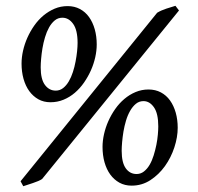

<svg xmlns="http://www.w3.org/2000/svg" viewBox="-20 -624 682 661"><path d="M524.9 -189Q524.9 -233.4 510 -254.6Q495.1 -275.9 474.1 -275.9Q459 -275.9 447.8 -266.6Q436.5 -257.3 428 -242.4Q419.4 -227.5 413.8 -208.7Q408.2 -189.9 405 -170.9Q401.9 -151.9 400.4 -134.5Q398.9 -117.2 398.9 -105Q398.9 -64 413.1 -44.4Q427.2 -24.9 450.2 -24.9Q464.4 -24.9 475.6 -33.7Q486.8 -42.5 495.1 -56.6Q503.4 -70.8 509 -88.9Q514.6 -106.9 518.3 -125.2Q522 -143.6 523.4 -160.2Q524.9 -176.8 524.9 -189ZM247.1 -476.1Q247.1 -520.5 231.9 -541.7Q216.8 -563 194.8 -563Q179.7 -563 168.5 -553.7Q157.2 -544.4 148.9 -529.5Q140.6 -514.6 135 -495.8Q129.4 -477.1 126.2 -458Q123 -439 121.6 -421.6Q120.1 -404.3 120.1 -392.1Q120.1 -351.1 134.8 -331.5Q149.4 -312 171.9 -312Q186 -312 197.3 -320.8Q208.5 -329.6 216.8 -343.8Q225.1 -357.9 231 -376Q236.8 -394 240.2 -412.4Q243.7 -430.7 245.4 -447.3Q247.1 -463.9 247.1 -476.1ZM591.8 -184.1Q591.8 -151.9 580.3 -116.7Q568.8 -81.5 547.9 -52.2Q526.9 -22.9 497.8 -3.9Q468.8 15.1 433.1 15.1Q409.7 15.1 391.1 4.9Q372.6 -5.4 359.6 -23.2Q346.7 -41 339.8 -65.4Q333 -89.8 333 -118.2Q333 -139.2 338.1 -162.1Q343.3 -185.1 353 -207Q362.8 -229 376.7 -248.8Q390.6 -268.6 408.2 -283.4Q425.8 -298.3 446.8 -307.1Q467.8 -315.9 491.2 -315.9Q515.1 -315.9 533.9 -305.9Q552.7 -295.9 565.4 -278.1Q578.1 -260.3 585 -236.1Q591.8 -211.9 591.8 -184.1ZM125 -7.8Q120.1 -4.4 111.6 -0.7Q103 2.9 93.5 6.1Q84 9.3 75 12.2Q65.9 15.1 60.1 17.1L50.8 0L521 -580.1Q534.7 -588.4 552.5 -594.2Q570.3 -600.1 584 -604L596.2 -587.9ZM313 -471.2Q313 -449.7 307.9 -426.8Q302.7 -403.8 293 -381.8Q283.2 -359.9 269.3 -339.8Q255.4 -319.8 237.8 -304.7Q220.2 -289.6 199 -280.8Q177.7 -272 153.8 -272Q130.4 -272 112.1 -282.2Q93.8 -292.5 80.8 -310.3Q67.9 -328.1 61 -352.5Q54.2 -377 54.2 -404.8Q54.2 -426.3 59.3 -449.2Q64.5 -472.2 74.2 -494.1Q84 -516.1 97.9 -535.9Q111.8 -555.7 129.6 -570.6Q147.5 -585.4 168.2 -594.2Q189 -603 212.9 -603Q236.3 -603 255.1 -593Q273.9 -583 286.6 -565.2Q299.3 -547.4 306.2 -523.2Q313 -499 313 -471.2Z"/></svg>

Font: Gentium Plus Am
Style: Italic
Weight: 400
Italic angle: -8°
Designer: J. Victor Gaultney, Annie Olsen, Iska Routamaa, Becca Hirsbrunner
Foundry: SIL International
Version: Version 5.000